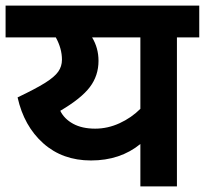

<svg xmlns="http://www.w3.org/2000/svg" viewBox="-30 -668 734 688"><path d="M684 -534H604V0H473V-152Q401 -93 296 -93Q194 -93 125 -154.5Q56 -216 33 -319Q98 -350 131.5 -371Q165 -392 178.5 -411Q192 -430 192 -454Q192 -494 170 -534H-10V-648H684ZM311 -207Q356 -207 398.5 -226.5Q441 -246 473 -278V-534H300Q323 -496 323 -450Q323 -397 292 -356Q261 -315 186 -271Q200 -242 232 -224.5Q264 -207 311 -207Z"/></svg>

Font: Madhuban SemiBold
Style: Regular
Weight: 600
Designer: jaikishan Patel
Foundry: MagicType
Version: Version 1.000